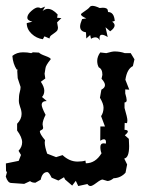

<svg xmlns="http://www.w3.org/2000/svg" viewBox="-22 -619 487 652"><path d="M16.6 2.4Q4.4 2.4 -2.4 -19.5L1.5 -33.7L-1.5 -39.1L-2 -64L41.5 -72.8L49.3 -92.8L41 -106.9Q53.2 -120.1 53.2 -135.7Q53.2 -152.8 36.1 -175.8V-198.7Q51.3 -214.4 51.3 -231.9Q51.3 -242.7 46.6 -255.1Q42 -267.6 42 -277.3Q42 -294.9 44.9 -305.4Q47.9 -315.9 47.9 -323.7L38.1 -353.5Q36.6 -370.6 36.6 -377.9L37.6 -382.8H34.7Q22 -402.3 20 -429.2Q34.7 -441.4 56.2 -441.4Q71.8 -441.4 84 -438.5L89.8 -441.4L110.4 -440.4Q114.3 -435.5 132.3 -429Q150.4 -422.4 150.4 -418Q132.8 -396.5 132.3 -386.7L129.4 -368.7L131.8 -352.5L116.7 -341.3Q128.4 -323.7 128.4 -311Q128.4 -297.9 120.6 -289.6L136.7 -275.9Q119.6 -275.9 119.6 -262.7Q119.6 -254.4 132.8 -229Q122.6 -209 122.6 -196.8L124.5 -185.1Q124.5 -180.2 118.9 -177.7Q113.3 -175.3 113.3 -172.9Q113.3 -164.1 130.9 -143.1L129.9 -135.3Q129.9 -121.1 138.2 -97.2L168.5 -85.4L190.4 -92.3Q213.9 -70.3 241.2 -70.3Q257.8 -70.3 268.1 -73.7L269.5 -64.5Q302.2 -64.5 322.8 -98.6Q318.8 -107.4 318.8 -119.6Q318.8 -132.3 330.1 -132.3L337.4 -131.3L337.9 -136.2Q337.9 -146 331.1 -146Q325.7 -146 318.4 -141.1L318.8 -189.5H334.5L321.3 -224.6Q329.6 -236.8 329.6 -253.4Q329.6 -266.6 317.4 -287.1L322.3 -314.5Q334.5 -320.8 334.5 -330.1Q334.5 -338.9 322.8 -351.6L325.7 -364.7Q325.7 -384.8 313.5 -390.1Q308.1 -399.4 308.1 -412.1Q308.1 -426.8 318.4 -440.9L338.9 -438.5Q358.9 -444.3 366.7 -444.3Q385.7 -444.3 401.9 -438.5H421.9L434.6 -417.5L429.2 -394.5Q409.2 -384.8 403.8 -348.1L417 -314.5L403.3 -315.4V-301.8Q408.2 -285.2 408.2 -278.8Q408.2 -271.5 400.9 -271V-252.4Q410.6 -219.2 410.6 -210.4Q410.6 -200.7 407.7 -200.7L401.4 -201.7L400.9 -178.2Q412.1 -177.7 412.1 -172.4Q412.1 -168 401.9 -159.7L415.5 -147.5L416.5 -123Q416.5 -83.5 399.9 -80.6L409.7 -60.5L404.3 -32.7Q388.2 -14.6 363.8 -13.7Q352.5 -4.4 342.8 -4.4L326.2 -9.3Q320.3 -9.3 305.9 1.7Q291.5 12.7 285.6 12.7Q279.3 12.7 274.9 5.9L243.7 12.7L235.4 -4.9L223.1 11.2L199.2 -9.3L195.3 -17.1L176.3 -5.9L153.3 -15.6Q144 -34.7 138.7 -34.7Q121.6 -34.7 116.2 -8.8L98.1 1.5Q86.4 1.5 80.1 -3.9L60.1 5.4ZM123.5 -485.8Q101.6 -488.8 85.2 -504.4Q68.8 -520 68.8 -540.5L87.9 -545.4Q70.8 -549.3 70.8 -559.1Q70.8 -569.8 84.5 -581.8Q98.1 -593.8 106.9 -593.8Q112.3 -593.8 116.7 -590.8L131.3 -596.7L122.6 -581.5Q131.3 -588.9 140.6 -588.9Q156.2 -588.9 173.8 -569.8L171.9 -558.6L186.5 -557.6L171.9 -543L174.8 -525.9Q174.8 -517.6 170.7 -513.4Q166.5 -509.3 161.4 -505.9Q156.2 -502.4 151.6 -498.8Q147 -495.1 146 -488.3L128.9 -495.6ZM316.9 -481.9Q311.5 -492.2 302.2 -492.2Q294.9 -492.2 287.1 -487.3L284.2 -500L271 -488.3L270 -509.3Q250 -512.2 250 -529.3Q250 -537.6 256.8 -554.2L271 -556.6Q252.9 -564.5 252.9 -570.3Q252.9 -571.8 256.8 -574.7Q279.3 -589.8 282.2 -594.5Q285.2 -599.1 292.5 -599.1Q300.8 -599.1 316.4 -591.8L327.1 -592.8Q344.2 -592.8 344.2 -582L345.2 -578.1Q365.2 -578.1 367.7 -547.9L358.9 -545.4Q367.2 -539.6 367.2 -532.7Q367.2 -523.4 352.1 -512.7L336.4 -526.4L343.8 -493.2Q331.5 -501 324.2 -501Q315.9 -501 315.9 -489.7Z"/></svg>

Font: Truetypewriter PolyglOTT
Style: Regular
Weight: 400
Designer: Sergey Beatoff a.k.a. Sam_T
Version: Version 3.76